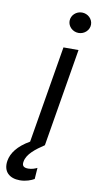

<svg xmlns="http://www.w3.org/2000/svg" viewBox="-178 -795 532 1052"><g transform="rotate(10 87.5 -269.0)"><path d="M12.8 213.1C46.9 213.1 75.3 201.7 92.3 191.8L96.6 129.3C85.2 134.9 68.2 142 46.9 142C18.5 142 11.4 129.3 15.6 108C22.7 65.3 68.2 31.2 115.1 0L206 -545.5H122.2L32 -5.3C-34.1 32.7 -65.3 76.3 -72.4 119.3C-82.4 180.4 -45.5 213.1 12.8 213.1ZM130 -694.6C130 -663.4 157 -637.8 189.6 -637.8C222.3 -637.8 249.3 -663.4 249.3 -694.6C249.3 -725.9 222.3 -751.4 189.6 -751.4C157 -751.4 130 -725.9 130 -694.6Z"/></g></svg>

Font: Margiela Sans
Style: Italic
Weight: 400
Italic angle: -9.39999°
Designer: Stefan Endress, Andreas Faust
Version: Version 1.100;FEAKit 1.0